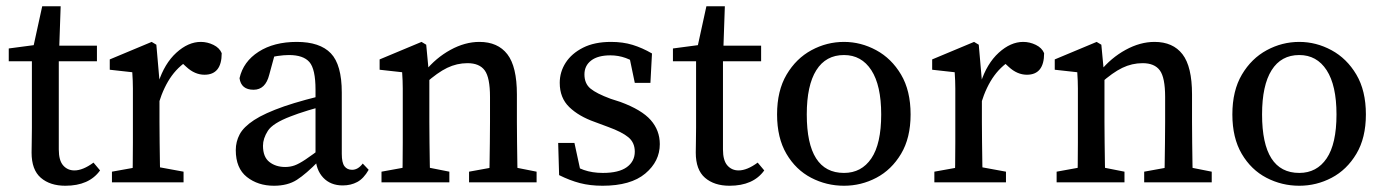

<svg xmlns="http://www.w3.org/2000/svg" viewBox="-20 -583 4428 614"><path d="M189 11Q140 11 110.5 -14.5Q81 -40 81 -95Q81 -112 81.5 -129.5Q82 -147 82 -174V-387H8V-428L121 -443L82 -412L115 -563H174L169 -419L168 -401V-105Q168 -70 182 -54Q196 -38 218 -38Q245 -38 279 -63L300 -38Q265 11 189 11ZM126 -387V-437H290V-387Z M338 0V-34L438 -52H469L567 -34V0ZM403 0Q404 -21 404.5 -55.5Q405 -90 405 -127.5Q405 -165 405 -193V-238Q405 -276 405 -300Q405 -324 403 -352L331 -360V-393L465 -449L480 -440L490 -325V-193Q490 -165 490.5 -127.5Q491 -90 491.5 -55.5Q492 -21 493 0ZM488 -254 474 -318H486Q506 -380 544 -414.5Q582 -449 622 -449Q643 -449 662.5 -439.5Q682 -430 689 -413Q689 -344 634 -344Q603 -344 576 -369L551 -392L595 -398Q555 -376 529.5 -341Q504 -306 488 -254Z M856 11Q805 11 769.5 -17Q734 -45 734 -103Q734 -130 746.5 -153.5Q759 -177 792.5 -199Q826 -221 889 -243Q918 -253 958 -264Q998 -275 1032 -282V-248Q1001 -241 965.5 -230Q930 -219 910 -211Q852 -189 836.5 -164.5Q821 -140 821 -117Q821 -81 841.5 -65Q862 -49 892 -49Q908 -49 922 -54Q936 -59 957 -73Q978 -87 1015 -115L1027 -68H999Q959 -27 929.5 -8Q900 11 856 11ZM1076 10Q1037 10 1013.5 -15Q990 -40 989 -82V-296Q989 -362 969.5 -384.5Q950 -407 904 -407Q888 -407 867.5 -404Q847 -401 821 -391L862 -421L841 -344Q829 -296 791 -296Q751 -296 746 -333Q758 -386 807 -417.5Q856 -449 929 -449Q1003 -449 1038 -412.5Q1073 -376 1073 -287V-91Q1073 -63 1081.5 -51.5Q1090 -40 1106 -40Q1125 -40 1140 -60L1159 -40Q1143 -12 1122.5 -1Q1102 10 1076 10Z M1544 0Q1545 -21 1545.5 -55Q1546 -89 1546.5 -126.5Q1547 -164 1547 -193V-273Q1547 -335 1530 -358Q1513 -381 1475 -381Q1441 -381 1410 -366Q1379 -351 1341 -317L1331 -355H1339Q1374 -398 1420.5 -423.5Q1467 -449 1513 -449Q1572 -449 1602.5 -409.5Q1633 -370 1633 -281V-193Q1633 -164 1633.5 -126.5Q1634 -89 1634.5 -55Q1635 -21 1636 0ZM1200 0V-34L1299 -52H1326L1417 -34V0ZM1266 0Q1267 -21 1267.5 -55.5Q1268 -90 1268 -127.5Q1268 -165 1268 -193V-238Q1268 -276 1268 -300Q1268 -324 1266 -352L1194 -360V-393L1328 -449L1343 -440L1353 -334V-193Q1353 -165 1353.5 -127.5Q1354 -90 1354.5 -55.5Q1355 -21 1356 0ZM1480 0V-34L1579 -52H1605L1696 -34V0Z M1907 11Q1867 11 1834.5 2.5Q1802 -6 1768 -23L1765 -126H1817L1841 -15L1795 -35V-68Q1820 -49 1847 -39.5Q1874 -30 1908 -30Q1959 -30 1984.5 -48.5Q2010 -67 2010 -98Q2010 -127 1989.5 -144Q1969 -161 1925 -177L1882 -193Q1831 -211 1800.5 -240.5Q1770 -270 1770 -318Q1770 -353 1789 -382.5Q1808 -412 1844.5 -430.5Q1881 -449 1934 -449Q1972 -449 2003 -439.5Q2034 -430 2065 -412L2060 -318H2010L1990 -414L2026 -398V-372Q1983 -406 1932 -406Q1892 -406 1870.5 -389.5Q1849 -373 1849 -345Q1849 -316 1868 -300Q1887 -284 1933 -267L1964 -257Q2032 -232 2061 -199Q2090 -166 2090 -122Q2090 -67 2043.5 -28Q1997 11 1907 11Z M2313 11Q2264 11 2234.5 -14.5Q2205 -40 2205 -95Q2205 -112 2205.5 -129.5Q2206 -147 2206 -174V-387H2132V-428L2245 -443L2206 -412L2239 -563H2298L2293 -419L2292 -401V-105Q2292 -70 2306 -54Q2320 -38 2342 -38Q2369 -38 2403 -63L2424 -38Q2389 11 2313 11ZM2250 -387V-437H2414V-387Z M2679 11Q2623 11 2574 -14.5Q2525 -40 2495 -91Q2465 -142 2465 -217Q2465 -293 2495.5 -344.5Q2526 -396 2575 -422.5Q2624 -449 2679 -449Q2733 -449 2782 -422.5Q2831 -396 2861.5 -344.5Q2892 -293 2892 -217Q2892 -142 2861.5 -91Q2831 -40 2782.5 -14.5Q2734 11 2679 11ZM2679 -30Q2735 -30 2766.5 -76.5Q2798 -123 2798 -217Q2798 -310 2766.5 -358.5Q2735 -407 2679 -407Q2621 -407 2590.5 -358.5Q2560 -310 2560 -217Q2560 -30 2679 -30Z M2968 0V-34L3068 -52H3099L3197 -34V0ZM3033 0Q3034 -21 3034.5 -55.5Q3035 -90 3035 -127.5Q3035 -165 3035 -193V-238Q3035 -276 3035 -300Q3035 -324 3033 -352L2961 -360V-393L3095 -449L3110 -440L3120 -325V-193Q3120 -165 3120.5 -127.5Q3121 -90 3121.5 -55.5Q3122 -21 3123 0ZM3118 -254 3104 -318H3116Q3136 -380 3174 -414.5Q3212 -449 3252 -449Q3273 -449 3292.5 -439.5Q3312 -430 3319 -413Q3319 -344 3264 -344Q3233 -344 3206 -369L3181 -392L3225 -398Q3185 -376 3159.5 -341Q3134 -306 3118 -254Z M3703 0Q3704 -21 3704.5 -55Q3705 -89 3705.5 -126.5Q3706 -164 3706 -193V-273Q3706 -335 3689 -358Q3672 -381 3634 -381Q3600 -381 3569 -366Q3538 -351 3500 -317L3490 -355H3498Q3533 -398 3579.5 -423.5Q3626 -449 3672 -449Q3731 -449 3761.5 -409.5Q3792 -370 3792 -281V-193Q3792 -164 3792.5 -126.5Q3793 -89 3793.5 -55Q3794 -21 3795 0ZM3359 0V-34L3458 -52H3485L3576 -34V0ZM3425 0Q3426 -21 3426.5 -55.5Q3427 -90 3427 -127.5Q3427 -165 3427 -193V-238Q3427 -276 3427 -300Q3427 -324 3425 -352L3353 -360V-393L3487 -449L3502 -440L3512 -334V-193Q3512 -165 3512.5 -127.5Q3513 -90 3513.5 -55.5Q3514 -21 3515 0ZM3639 0V-34L3738 -52H3764L3855 -34V0Z M4135 11Q4079 11 4030 -14.5Q3981 -40 3951 -91Q3921 -142 3921 -217Q3921 -293 3951.5 -344.5Q3982 -396 4031 -422.5Q4080 -449 4135 -449Q4189 -449 4238 -422.5Q4287 -396 4317.5 -344.5Q4348 -293 4348 -217Q4348 -142 4317.5 -91Q4287 -40 4238.5 -14.5Q4190 11 4135 11ZM4135 -30Q4191 -30 4222.5 -76.5Q4254 -123 4254 -217Q4254 -310 4222.5 -358.5Q4191 -407 4135 -407Q4077 -407 4046.5 -358.5Q4016 -310 4016 -217Q4016 -30 4135 -30Z"/></svg>

Font: Lisu Bosa
Style: Regular
Weight: 400
Designer: David Morse, Annie Olsen, Victor Gaultney, Frank Grießhammer (Latin)
Foundry: SIL International
Version: Version 2.000